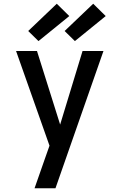

<svg xmlns="http://www.w3.org/2000/svg" viewBox="-20 -1008 640 1028"><path d="M165 0Q179 -40 193 -80Q207 -120 221 -160L245 -228L66 -735H178L302 -341L422 -735H534L277 0ZM381 -788 326 -842 479 -988 546 -922ZM186 -788 131 -842 284 -988 351 -922Z"/></svg>

Font: Iosevka Semibold Extended
Style: Regular
Weight: 600
Width: 7
Monospace: yes
Designer: Belleve Invis
Foundry: Belleve Invis
Version: Version 32.5.0; ttfautohint (v1.8.4)